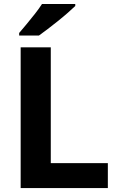

<svg xmlns="http://www.w3.org/2000/svg" viewBox="-20 -954 599 974"><path d="M84.8 0V-714H237.6V-126.4H527.1V0ZM361.8 -923.6Q347.3 -909.6 324.2 -889.3Q301.1 -869 274.2 -847.5Q247.3 -826 221.9 -806.5Q196.6 -787 177.3 -773.6H77.2V-786.8Q93.5 -805.8 114.9 -831.5Q136.4 -857.2 157.7 -884.4Q178.9 -911.6 193 -933.6H361.8Z"/></svg>

Font: Noto Sans Symbols
Style: Regular
Weight: 400
Designer: Monotype Design Team
Foundry: Monotype Imaging Inc.
Version: Version 2.002